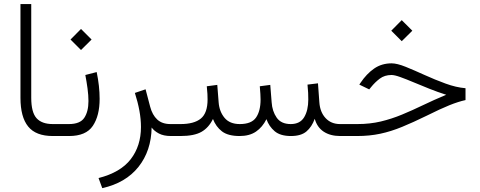

<svg xmlns="http://www.w3.org/2000/svg" viewBox="-20 -678 2391 957"><path d="M82 -657.7H135.7V-190.9Q135.7 -118.2 162.1 -88.9Q188.5 -59.6 243.2 -59.6H264.2V0H243.2Q158.7 0 120.4 -47.4Q82 -94.7 82 -190.4Z M324.2 0H244.6V-59.6H323.2Q379.4 -59.6 400.1 -90.8Q420.9 -122.1 420.9 -174.3Q420.9 -202.6 416.3 -237.1Q411.6 -271.5 405.3 -304.2L461.9 -318.8Q476.6 -248.5 476.6 -185.1Q476.6 -101.1 442.6 -50.5Q408.7 0 324.2 0ZM383.8 -533.7 436.5 -481 383.8 -428.7 331.5 -481Z M832 0Q795.4 0 771.7 -12.7Q748 -25.4 735.8 -42.5Q733.9 73.7 670.2 153.8Q606.4 233.9 489.7 259.8L471.2 209.5Q580.6 181.6 631.6 115.5Q682.6 49.3 682.6 -44.9Q682.6 -84 674.8 -126.5Q667 -168.9 652.3 -214.8L705.6 -232.9L728.5 -146Q739.3 -105 763.7 -82.3Q788.1 -59.6 829.6 -59.6H853.5V0Z M1430.2 0Q1377.4 0 1349.1 -23.9Q1320.8 -47.9 1308.1 -84Q1288.1 -43.9 1255.9 -22Q1223.6 0 1174.3 0Q1116.7 0 1086.4 -23.2Q1056.2 -46.4 1041.5 -85Q1020.5 -41.5 984.1 -20.8Q947.8 0 878.9 0H834V-59.6H879.9Q947.8 -59.6 981.2 -87.2Q1014.6 -114.7 1014.6 -182.1Q1014.6 -193.8 1013.9 -209.7Q1013.2 -225.6 1010.7 -248L1063 -254.9L1069.8 -168Q1073.2 -122.1 1099.1 -90.8Q1125 -59.6 1175.3 -59.6Q1233.4 -59.6 1256.1 -92Q1278.8 -124.5 1278.8 -182.1Q1278.8 -193.8 1277.8 -209.7Q1276.9 -225.6 1274.9 -248L1327.1 -254.9L1334 -168Q1336.9 -123.5 1359.1 -91.6Q1381.3 -59.6 1429.2 -59.6Q1475.6 -59.6 1496.1 -93.8Q1516.6 -127.9 1516.6 -182.1Q1516.6 -198.2 1515.9 -215.3Q1515.1 -232.4 1512.7 -256.3L1564.9 -262.7L1571.8 -168Q1575.2 -119.1 1602.8 -89.4Q1630.4 -59.6 1675.3 -59.6H1697.8V0H1675.8Q1626.5 0 1593.5 -21.7Q1560.5 -43.5 1548.8 -85.9Q1534.2 -45.4 1507.3 -22.7Q1480.5 0 1430.2 0Z M1982.4 -577.6 2035.2 -524.9 1982.4 -472.7 1930.2 -524.9ZM1678.2 -59.6H1761.2Q1824.2 -59.6 1878.2 -72.5Q1932.1 -85.4 1983.4 -106.7Q2034.7 -127.9 2088.4 -153.8Q2142.1 -179.7 2204.1 -205.6Q2162.6 -218.8 2120.8 -235.4Q2079.1 -252 2041.5 -267.8Q2003.9 -283.7 1975.3 -293.9Q1946.8 -304.2 1931.6 -304.2Q1897 -304.2 1872.8 -285.9Q1848.6 -267.6 1829.1 -243.2L1820.3 -232.4L1771 -256.3L1776.9 -265.1Q1807.1 -310.1 1844.7 -336.2Q1882.3 -362.3 1932.1 -362.3Q1959 -362.3 2002 -345Q2044.9 -327.6 2096.4 -304.2Q2147.9 -280.8 2200.7 -261.5Q2253.4 -242.2 2300.3 -238.3V-179.2Q2264.6 -171.4 2220.2 -153.6Q2175.8 -135.7 2106.4 -101.1Q2039.6 -68.4 1984.4 -45.7Q1929.2 -22.9 1875.7 -11.5Q1822.3 0 1759.8 0H1678.2Z"/></svg>

Font: Vazirmatn FD ExtraLight
Style: Regular
Weight: 200
Designer: Saber Rastikerdar
Foundry: Saber Rastikerdar
Version: Version 33.003